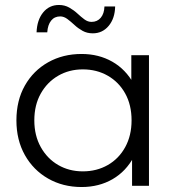

<svg xmlns="http://www.w3.org/2000/svg" viewBox="-20 -747 718 772"><path d="M308 5Q233 5 173.5 -29Q114 -63 80 -123.5Q46 -184 46 -263Q46 -343 80 -403Q114 -463 173.5 -496.5Q233 -530 308 -530Q377 -530 431.5 -499Q486 -468 518.5 -408.5Q551 -349 551 -263Q551 -178 519 -118Q487 -58 432.5 -26.5Q378 5 308 5ZM313 -58Q369 -58 413.5 -83.5Q458 -109 483.5 -155.5Q509 -202 509 -263Q509 -325 483.5 -371Q458 -417 413.5 -442.5Q369 -468 313 -468Q258 -468 214 -442.5Q170 -417 144 -371Q118 -325 118 -263Q118 -202 144 -155.5Q170 -109 214 -83.5Q258 -58 313 -58ZM511 0V-158L518 -264L508 -370V-525H579V0ZM353 -613Q330 -613 312 -623Q294 -633 279.5 -646.5Q265 -660 251 -670.5Q237 -681 222 -681Q199 -681 185.5 -664Q172 -647 170 -617H127Q129 -667 153.5 -697Q178 -727 217 -727Q240 -727 258.5 -716.5Q277 -706 291.5 -692.5Q306 -679 319.5 -669Q333 -659 348 -659Q371 -659 385 -675.5Q399 -692 400 -721H443Q442 -673 417 -643Q392 -613 353 -613Z"/></svg>

Font: MOST Montserrat
Style: Regular
Weight: 400
Designer: Julieta Ulanovsky
Foundry: Julieta Ulanovsky
Version: Version 8.000;March 11, 2024;FontCreator 15.0.0.2926 64-bit